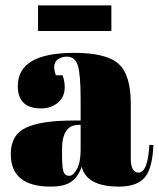

<svg xmlns="http://www.w3.org/2000/svg" viewBox="-20 -682 589 712"><path d="M250 -235H279V-312Q279 -407 268.5 -439.5Q258 -472 228 -472Q210 -472 195.5 -462.5Q181 -453 181 -432Q181 -420 187 -403H212Q220 -382 220 -358Q220 -323 195 -301.5Q170 -280 132 -280Q46 -280 46 -363Q46 -486 255 -486Q374 -486 419.5 -445.5Q465 -405 465 -297V-94Q465 -42 494 -42Q528 -42 534 -145L549 -144Q545 -56 516 -23Q487 10 421 10Q301 10 283 -64Q270 -26 244 -8Q218 10 168 10Q20 10 20 -111Q20 -182 76.5 -208.5Q133 -235 250 -235ZM236 -30Q252 -30 265.5 -55.5Q279 -81 279 -126V-219H272Q210 -219 210 -128V-112Q210 -60 215.5 -45Q221 -30 236 -30ZM121 -567V-662H393V-567Z"/></svg>

Font: Abril Fatface
Style: Regular
Weight: 400
Designer: Veronika Burian, Jos Scaglione
Foundry: TypeTogether
Version: Version 1.001